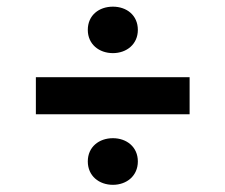

<svg xmlns="http://www.w3.org/2000/svg" viewBox="-20 -612 660 562"><path d="M310.5 -71C350.5 -71 383.5 -97 383.5 -139.5C383.5 -182 350.5 -207.5 310.5 -207.5C270 -207.5 237 -182 237 -139.5C237 -97 270 -71 310.5 -71ZM310.5 -456.5C350.5 -456.5 383.5 -482.5 383.5 -524.5C383.5 -567.5 350.5 -592.5 310.5 -592.5C270 -592.5 237 -567.5 237 -524.5C237 -482.5 270 -456.5 310.5 -456.5ZM85 -277.5H535V-386H85Z"/></svg>

Font: Monaspace Neon SemiBold
Style: Regular
Weight: 600
Designer: Riley Cran & the Lettermatic Team
Foundry: Lettermatic
Version: Version 1.200 (Monaspace Neon)